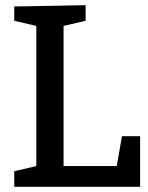

<svg xmlns="http://www.w3.org/2000/svg" viewBox="-20 -720 570 740"><path d="M430 -80 450 -195H520V0H35V-60L120 -80V-620L35 -640V-695L310 -700V-640L225 -620V-80Z"/></svg>

Font: Bitter
Style: Regular
Weight: 400
Designer: Sol Matas
Foundry: Sol Matas
Version: Version 1.300;PS 001.300;hotconv 1.0.70;makeotf.lib2.5.58329